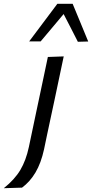

<svg xmlns="http://www.w3.org/2000/svg" viewBox="-112 -796 484 1011"><path d="M-92 195Q-34.5 149 -4.8 98.8Q25 48.5 40 -22L81.5 -219L92 -268.5Q106 -336 117.5 -389Q128.5 -441.5 140 -496L223.5 -499Q211.5 -443 200.5 -390Q189.5 -337 175 -269Q162.5 -211 153 -166.5Q143.5 -122 135.5 -84.5Q127.5 -47 120 -10Q104 63 75 112Q46 161 4 192ZM41.5 -578Q79.5 -628.5 116.2 -677.5Q153 -726.5 190 -776H270.5L311.5 -677Q332 -627 352.5 -577.5L298 -576Q279.5 -612.5 260.8 -649Q242 -685.5 223 -722Q192.5 -685.5 162.5 -649.8Q132.5 -614 102 -578Z"/></svg>

Font: Heraclito
Style: Italic
Weight: 400
Italic angle: -12°
Designer: Kostas Bartsokas (font) & Cristiano Sobral (main changes)
Foundry: Kostas Bartsokas (font) & Cristiano Sobral (main changes)
Version: Version 1.00;July 8, 2020;FontCreator 13.0.0.2655 64-bit